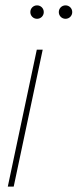

<svg xmlns="http://www.w3.org/2000/svg" viewBox="-20 -695 289 715"><path d="M139 -510H117L9 0H31ZM93 -650C93 -636 104 -625 118 -625C132 -625 143 -636 143 -650C143 -664 132 -675 118 -675C104 -675 93 -664 93 -650ZM199 -650C199 -636 210 -625 224 -625C238 -625 249 -636 249 -650C249 -664 238 -675 224 -675C210 -675 199 -664 199 -650Z"/></svg>

Font: Nacelle Thin
Style: Italic
Weight: 100
Italic angle: -12°
Designer: Sora Sagano
Foundry: Sora Sagano
Version: Version 1.000;FEAKit 1.0